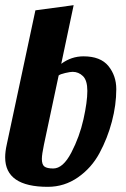

<svg xmlns="http://www.w3.org/2000/svg" viewBox="-38 -720 488 743"><path d="M99 -680 247 -700 199 -473Q238 -502 285 -502Q351 -502 381.5 -464.5Q412 -427 412 -375Q412 -314 395 -249.5Q378 -185 347 -127.5Q316 -70 263.5 -33.5Q211 3 147 3Q-18 3 -18 -111Q-18 -133 -12 -160ZM300 -368Q300 -409 283 -425.5Q266 -442 243 -442Q234 -442 214.5 -437.5Q195 -433 189 -428L132 -160Q124 -122 124 -105Q124 -83 134 -75.5Q144 -68 168 -68Q206 -68 238 -129.5Q270 -191 285 -258.5Q300 -326 300 -368Z"/></svg>

Font: Lobster 1.3
Style: Regular
Weight: 400
Designer: Pablo Impallari
Foundry: Pablo Impallari. www.impallari.com
Version: Version 1.003 2010